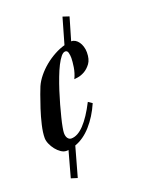

<svg xmlns="http://www.w3.org/2000/svg" viewBox="-163 -468 486 629"><g transform="rotate(-20 80.0 -154.0)"><path d="M2 5.9Q0.5 6.8 -1.5 6.8Q-3.4 6.8 -5.9 6.8Q-14.6 6.8 -23.9 0.5Q-33.2 -5.9 -40.8 -15.4Q-48.3 -24.9 -53.2 -36.1Q-58.1 -47.4 -58.1 -57.1Q-58.1 -75.7 -52 -101.8Q-45.9 -127.9 -37.8 -152.6Q-29.8 -177.2 -22.7 -196.5Q-15.6 -215.8 -13.2 -221.2Q-5.9 -237.8 7.1 -253.7Q20 -269.5 36.1 -282.7Q52.2 -295.9 70.6 -305.9Q88.9 -315.9 106.9 -320.8L132.8 -411.1L154.8 -403.8L131.8 -325.2H132.8Q139.6 -325.2 146 -321.3Q152.3 -317.4 157.2 -310.5Q162.1 -303.7 165 -294.2Q168 -284.7 168 -273.9Q168 -249.5 158 -235.8Q147.9 -222.2 135.7 -215.3Q123.5 -208.5 112.3 -206.8Q101.1 -205.1 99.1 -205.1Q103.5 -213.9 106.4 -223.6Q109.4 -233.4 110.8 -242.7Q112.3 -252 113 -260Q113.8 -268.1 113.8 -273.9Q113.8 -283.2 111.6 -292Q109.4 -300.8 102.1 -300.8Q94.7 -300.8 86.9 -291.3Q79.1 -281.7 71 -265.9Q63 -250 55.2 -229.5Q47.4 -209 40.3 -187Q33.2 -165 27.1 -143.1Q21 -121.1 16.4 -102.5Q11.7 -84 9.3 -70.3Q6.8 -56.6 6.8 -50.8Q6.8 -39.1 11.7 -32.5Q16.6 -25.9 23.9 -25.9Q45.9 -25.9 68.8 -50Q91.8 -74.2 115.2 -120.1L128.9 -110.8Q110.8 -69.3 84.7 -40Q58.6 -10.7 27.8 0L-1 103L-22.9 96.2Z"/></g></svg>

Font: Romanesco
Style: Regular
Weight: 400
Designer: Astigmatic (AOETI)
Foundry: Astigmatic (AOETI)
Version: Version 1.000